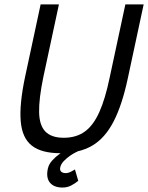

<svg xmlns="http://www.w3.org/2000/svg" viewBox="-20 -687 672 871"><path d="M560.7 -336Q534.7 -212 495.4 -136Q456.2 -60 397.8 -26Q339.3 8 254 8Q168.7 8 124.8 -26Q80.8 -60 74.1 -136Q67.3 -212 93.3 -336H176.3Q156.3 -239 157.4 -178.6Q158.5 -118.2 186 -90.1Q213.5 -62 269.2 -62Q325.8 -62 364.7 -90.1Q403.5 -118.2 430.6 -178.6Q457.7 -239 477.7 -336ZM548.7 -667H631.7L560.7 -336H477.7ZM176.3 -336H93.3L164.3 -667H247.3ZM332 0Q332 0 321.2 5.3Q310.3 10.7 296 20.8Q281.7 31 268.8 44.3Q256 57.7 253 73.7Q250.8 85.7 257.9 92Q265 98.3 278 98.3Q291 98.3 305.5 90Q320 81.7 320 81.7L335 133.3Q320 145.8 302.3 154.8Q284.7 163.8 263.8 163.8Q224.8 163.8 206.5 141.5Q188.2 119.2 197 78.3Q201.3 58.2 216.9 41Q232.5 23.8 250.7 11Q268.8 -1.8 282.2 -8.9Q295.7 -16 295.7 -16Z"/></svg>

Font: Epunda Sans Light
Style: Italic
Weight: 300
Italic angle: -12.0243°
Designer: Simon Atzbach
Foundry: typofactur
Version: Version 2.204